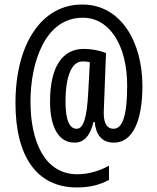

<svg xmlns="http://www.w3.org/2000/svg" viewBox="-20 -740 691 844"><path d="M606 -362C606 -559 509 -720 343 -720C167 -722 48 -552 48 -287C48 -49 144 84 318 84C375 84 417 73 459 51V-12C422 10 370 26 320 26C176 26 114 -118 114 -294C114 -463 177 -662 343 -662C462 -663 539 -540 539 -364C539 -232 519 -174 479 -174C452 -174 436 -194 436 -244C436 -256 437 -279 438 -299L446 -507C415 -519 381 -525 348 -525C252 -525 200 -443 200 -294C200 -179 239 -113 307 -113C349 -113 376 -142 391 -204H396C402 -146 428 -113 481 -113C560 -113 606 -202 606 -362ZM268 -292C268 -408 296 -470 343 -470C356 -470 366 -469 375 -466L368 -336C362 -222 347 -174 317 -174C285 -174 268 -213 268 -292Z"/></svg>

Font: Noto Sans Sinhala UI ExtraCondensed
Style: Regular
Weight: 400
Width: 2
Designer: Jelle Bosma - Monotype Design Team
Foundry: Monotype Imaging Inc.
Version: Version 2.006